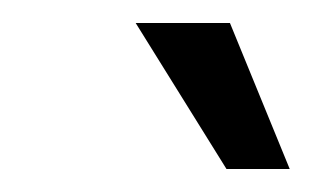

<svg xmlns="http://www.w3.org/2000/svg" viewBox="-20 -700 272 167"><path d="M232 -553 180 -680H98L177 -553Z"/></svg>

Font: Gamestation Condensed
Style: Italic
Weight: 400
Width: 3
Designer: Jonas Hecksher
Foundry: Jonas Hecksher, Playtypeª, e-types AS
Version: Version 1.003